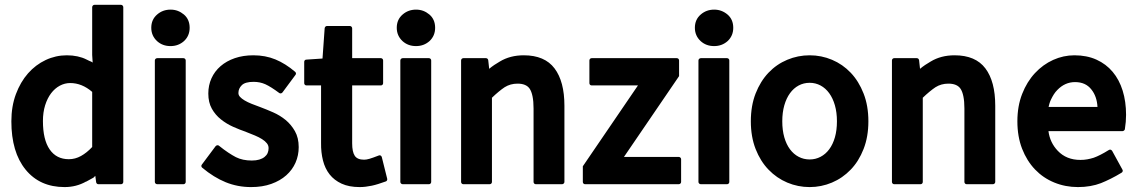

<svg xmlns="http://www.w3.org/2000/svg" viewBox="-20 -738 4644 784"><path d="M361.8 -12.7 331.5 3.9V3.4Q291.5 25.9 243.7 25.9Q142.6 25.9 84.5 -45.4Q26.4 -116.7 26.4 -242.7Q26.4 -303.7 44.9 -353.5Q63.5 -403.3 94.5 -438.5Q125.5 -473.6 166.5 -492.9Q207.5 -512.2 252.9 -512.2Q275.9 -512.2 296.4 -507.8Q316.9 -503.4 333 -495.1Q340.3 -491.2 344.5 -489.5Q348.6 -487.8 351.1 -486.8Q353.5 -485.8 355 -484.9Q356.4 -483.9 358.4 -482.4L356.4 -513.7V-708.5Q356.4 -712.4 359.1 -715.3Q361.8 -718.3 365.7 -718.3H474.1Q478 -718.3 480.7 -715.3Q483.4 -712.4 483.4 -708.5V4.9Q483.4 8.8 480.7 11.5Q478 14.2 474.1 14.2H381.8Q377.9 14.2 375.5 11.7Q373 9.3 372.6 5.9L369.1 -20ZM155.3 -243.7Q155.3 -167.5 182.9 -127.7Q210.4 -87.9 261.2 -87.9Q287.1 -87.9 310.8 -101.1Q334.5 -114.3 356.4 -137.7V-362.8Q314.5 -398.9 266.6 -398.9Q244.6 -398.9 224.4 -388.2Q204.1 -377.4 188.7 -357.2Q173.3 -336.9 164.3 -308.1Q155.3 -279.3 155.3 -243.7Z M676.3 -549.8Q643.6 -549.8 621.1 -570.3Q597.7 -592.3 597.7 -624.5Q597.7 -658.2 621.6 -678.7Q644.5 -698.7 676.3 -698.7Q692.4 -698.7 705.8 -693.6Q719.2 -688.5 731 -678.7Q754.4 -658.7 754.4 -624.5Q754.4 -591.8 731.4 -570.3Q708.5 -549.8 676.3 -549.8ZM612.3 -491.2Q612.3 -495.1 615.2 -497.8Q618.2 -500.5 622.1 -500.5H729Q732.9 -500.5 735.6 -497.8Q738.3 -495.1 738.3 -491.2V4.9Q738.3 8.8 735.6 11.5Q732.9 14.2 729 14.2H622.1Q618.2 14.2 615.2 11.5Q612.3 8.8 612.3 4.9Z M860.4 -141.1Q862.8 -144 866.9 -144.8Q871.1 -145.5 874 -143.1Q894.5 -126.5 911.9 -115Q929.2 -103.5 943.4 -96.2Q970.7 -82.5 1008.3 -82.5Q1025.9 -82.5 1038.8 -86.4Q1051.8 -90.3 1060.3 -97.2Q1068.8 -104 1072.8 -113Q1076.7 -122.1 1076.7 -132.3Q1077.1 -143.6 1069.8 -152.8Q1062.5 -162.1 1050 -169.9Q1037.6 -177.7 1020.8 -184.8Q1003.9 -191.9 984.9 -199.2H985.4Q959.5 -208 932.1 -220.2Q904.8 -232.4 882.1 -250.5Q859.4 -268.6 845 -294.2Q830.6 -319.8 830.6 -356Q830.6 -389.6 843.5 -418.2Q856.4 -446.8 880.6 -467.8Q904.8 -488.8 938.7 -500.5Q972.7 -512.2 1014.6 -512.2Q1063.5 -512.2 1104.5 -495.4Q1145.5 -478.5 1185.1 -444.8Q1188 -442.4 1188.5 -438.7Q1189 -435.1 1186.5 -432.1L1133.3 -360.4Q1130.9 -357.4 1127 -356.7Q1123 -356 1120.1 -358.4Q1085.9 -383.8 1063.5 -394Q1041.5 -403.8 1015.6 -403.8Q981 -403.8 967.3 -390.1Q953.6 -376.5 953.6 -358.9Q953.1 -350.1 960 -342.5Q966.8 -335 978.8 -327.9Q990.7 -320.8 1007.1 -314.2Q1023.4 -307.6 1042.5 -300.8Q1067.4 -291.5 1095.2 -279.3Q1123 -267.1 1146 -248.3Q1168.9 -229.5 1184.3 -202.4Q1199.7 -175.3 1199.7 -137.2Q1199.7 -103.5 1186.8 -74Q1173.8 -44.4 1148.9 -22.2Q1124 0 1087.9 12.9Q1051.8 25.9 1005.4 25.9Q950.2 25.9 901.6 6.1Q853 -13.7 805.7 -53.2Q802.7 -55.7 802.2 -59.3Q801.8 -63 804.2 -65.9Z M1291 -389.2H1231.4Q1227.5 -389.2 1224.9 -391.8Q1222.2 -394.5 1222.2 -398.4V-485.4Q1222.2 -489.3 1224.6 -491.9Q1227.1 -494.6 1231 -494.6L1296.9 -499L1305.7 -622.6Q1306.2 -626.5 1308.8 -629.2Q1311.5 -631.8 1314.9 -631.8H1408.7Q1412.6 -631.8 1415.3 -628.9Q1418 -626 1418 -622.1V-500.5H1535.2Q1539.1 -500.5 1541.7 -497.8Q1544.4 -495.1 1544.4 -491.2V-398.4Q1544.4 -394.5 1541.7 -391.8Q1539.1 -389.2 1535.2 -389.2H1418V-152.8Q1418 -118.2 1428.5 -102.1Q1439 -85.9 1466.8 -85.9Q1476.1 -85.9 1488.8 -89.6Q1501.5 -93.3 1526.4 -103Q1530.8 -105 1534.4 -102.8Q1538.1 -100.6 1539.1 -96.2L1561 -8.3Q1562 -4.9 1560.3 -1.5Q1558.6 2 1555.2 2.9Q1538.6 8.8 1524.7 13.2Q1510.7 17.6 1498 20.3Q1485.4 22.9 1473.1 24.4Q1460.9 25.9 1448.7 25.9Q1405.3 25.9 1375 12Q1344.7 -2 1325.9 -25.9Q1307.1 -49.8 1298.8 -82.8Q1290.5 -115.7 1291 -153.8Z M1678.7 -549.8Q1646 -549.8 1623.5 -570.3Q1600.1 -592.3 1600.1 -624.5Q1600.1 -658.2 1624 -678.7Q1647 -698.7 1678.7 -698.7Q1694.8 -698.7 1708.3 -693.6Q1721.7 -688.5 1733.4 -678.7Q1756.8 -658.7 1756.8 -624.5Q1756.8 -591.8 1733.9 -570.3Q1710.9 -549.8 1678.7 -549.8ZM1614.7 -491.2Q1614.7 -495.1 1617.7 -497.8Q1620.6 -500.5 1624.5 -500.5H1731.4Q1735.4 -500.5 1738 -497.8Q1740.7 -495.1 1740.7 -491.2V4.9Q1740.7 8.8 1738 11.5Q1735.4 14.2 1731.4 14.2H1624.5Q1620.6 14.2 1617.7 11.5Q1614.7 8.8 1614.7 4.9Z M1964.4 -500.5Q1968.3 -500.5 1970.7 -498Q1973.1 -495.6 1973.6 -492.2L1977.5 -457Q1987.3 -465.3 1998.3 -472.7Q2009.3 -480 2021 -486.8Q2063 -512.2 2118.7 -512.2Q2204.1 -512.2 2244.4 -458.7Q2284.7 -405.3 2284.7 -306.2V4.9Q2284.7 8.8 2281.7 11.5Q2278.8 14.2 2274.9 14.2H2168Q2164.1 14.2 2161.4 11.5Q2158.7 8.8 2158.7 4.9V-294.9Q2158.7 -324.2 2154.5 -344.5Q2150.4 -364.7 2142.6 -376Q2128.4 -396.5 2093.3 -396.5Q2064 -396.5 2040.5 -381.8Q2028.8 -374 2015.6 -363Q2002.4 -352.1 1988.8 -338.9V4.9Q1988.8 8.8 1986.1 11.5Q1983.4 14.2 1979.5 14.2H1872.1Q1868.2 14.2 1865.5 11.5Q1862.8 8.8 1862.8 4.9V-491.2Q1862.8 -495.1 1865.5 -497.8Q1868.2 -500.5 1872.1 -500.5Z M2359.9 -59.1 2585 -389.2H2396Q2392.1 -389.2 2389.4 -391.8Q2386.7 -394.5 2386.7 -398.4V-491.2Q2386.7 -495.1 2389.4 -497.8Q2392.1 -500.5 2396 -500.5H2743.7Q2747.6 -500.5 2750.2 -497.8Q2752.9 -495.1 2752.9 -491.2V-427.2L2527.8 -97.2H2751.5Q2755.4 -97.2 2758.3 -94.5Q2761.2 -91.8 2761.2 -87.9V4.9Q2761.2 8.8 2758.3 11.5Q2755.4 14.2 2751.5 14.2H2369.1Q2365.2 14.2 2362.5 11.5Q2359.9 8.8 2359.9 4.9Z M2896 -549.8Q2863.3 -549.8 2840.8 -570.3Q2817.4 -592.3 2817.4 -624.5Q2817.4 -658.2 2841.3 -678.7Q2864.3 -698.7 2896 -698.7Q2912.1 -698.7 2925.5 -693.6Q2939 -688.5 2950.7 -678.7Q2974.1 -658.7 2974.1 -624.5Q2974.1 -591.8 2951.2 -570.3Q2928.2 -549.8 2896 -549.8ZM2832 -491.2Q2832 -495.1 2835 -497.8Q2837.9 -500.5 2841.8 -500.5H2948.7Q2952.6 -500.5 2955.3 -497.8Q2958 -495.1 2958 -491.2V4.9Q2958 8.8 2955.3 11.5Q2952.6 14.2 2948.7 14.2H2841.8Q2837.9 14.2 2835 11.5Q2832 8.8 2832 4.9Z M3045.9 -242.7Q3045.9 -306.2 3065.4 -356.2Q3085 -406.2 3117.9 -440.9Q3150.9 -475.6 3194.6 -493.9Q3238.3 -512.2 3286.1 -512.2Q3334 -512.2 3377.4 -493.9Q3420.9 -475.6 3453.9 -440.9Q3486.8 -406.2 3506.3 -356.2Q3525.9 -306.2 3525.9 -242.7Q3525.9 -179.7 3506.3 -129.6Q3486.8 -79.6 3453.6 -45.2Q3420.4 -10.7 3377 7.6Q3333.5 25.9 3286.1 25.9Q3238.3 25.9 3194.8 7.6Q3151.4 -10.7 3118.2 -45.2Q3085 -79.6 3065.4 -129.6Q3045.9 -179.7 3045.9 -242.7ZM3174.3 -242.7Q3174.3 -206.1 3182.6 -177.2Q3190.9 -148.4 3205.8 -128.4Q3220.7 -108.4 3241.2 -97.7Q3261.7 -86.9 3286.1 -86.9Q3310.1 -86.9 3330.6 -97.7Q3351.1 -108.4 3366 -128.4Q3380.9 -148.4 3389.2 -177.2Q3397.5 -206.1 3397.5 -242.7Q3397.5 -278.8 3389.2 -307.9Q3380.9 -336.9 3366 -357.4Q3351.1 -377.9 3330.6 -388.9Q3310.1 -399.9 3286.1 -399.9Q3261.7 -399.9 3241.2 -388.9Q3220.7 -377.9 3205.8 -357.4Q3190.9 -336.9 3182.6 -307.9Q3174.3 -278.8 3174.3 -242.7Z M3723.6 -500.5Q3727.5 -500.5 3730 -498Q3732.4 -495.6 3732.9 -492.2L3736.8 -457Q3746.6 -465.3 3757.6 -472.7Q3768.6 -480 3780.3 -486.8Q3822.3 -512.2 3877.9 -512.2Q3963.4 -512.2 4003.7 -458.7Q4043.9 -405.3 4043.9 -306.2V4.9Q4043.9 8.8 4041 11.5Q4038.1 14.2 4034.2 14.2H3927.2Q3923.3 14.2 3920.7 11.5Q3918 8.8 3918 4.9V-294.9Q3918 -324.2 3913.8 -344.5Q3909.7 -364.7 3901.9 -376Q3887.7 -396.5 3852.5 -396.5Q3823.2 -396.5 3799.8 -381.8Q3788.1 -374 3774.9 -363Q3761.7 -352.1 3748 -338.9V4.9Q3748 8.8 3745.4 11.5Q3742.7 14.2 3738.8 14.2H3631.3Q3627.4 14.2 3624.8 11.5Q3622.1 8.8 3622.1 4.9V-491.2Q3622.1 -495.1 3624.8 -497.8Q3627.4 -500.5 3631.3 -500.5Z M4134.3 -242.7Q4134.3 -304.7 4153.8 -354.5Q4173.3 -404.3 4206.1 -439.5Q4238.8 -474.6 4280.5 -493.4Q4322.3 -512.2 4367.2 -512.2Q4418 -512.2 4457.3 -494.4Q4496.6 -476.6 4523.4 -444.6Q4550.3 -412.6 4564.2 -367.9Q4578.1 -323.2 4578.1 -269Q4578.1 -254.9 4576.9 -240.5Q4575.7 -226.1 4573.2 -210.4Q4572.8 -207.5 4569.8 -205.1Q4566.9 -202.6 4564 -202.6H4261.2Q4267.1 -155.8 4299.3 -122.1Q4334.5 -85 4391.6 -85Q4406.2 -85 4419.7 -87.4Q4433.1 -89.8 4445.8 -93.8Q4471.7 -103 4507.8 -125.5Q4511.7 -127.9 4515.4 -126.7Q4519 -125.5 4521.5 -121.6L4563.5 -44.9Q4565.4 -42 4564.2 -38.3Q4563 -34.7 4559.6 -32.7Q4537.1 -19 4515.6 -8.3Q4494.1 2.4 4475.6 9.8Q4455.6 17.6 4431.9 21.7Q4408.2 25.9 4381.8 25.9Q4330.1 25.9 4284.9 7.3Q4239.7 -11.2 4206.3 -46.1Q4172.9 -81.1 4153.6 -130.6Q4134.3 -180.2 4134.3 -242.7ZM4461.4 -301.3Q4459 -344.7 4436.5 -372.6Q4413.1 -402.8 4369.6 -402.8Q4328.6 -402.8 4297.4 -370.6Q4289.6 -362.8 4283.2 -352.8Q4276.9 -342.8 4271.5 -331.5Q4267.6 -323.2 4265.4 -315.7Q4263.2 -308.1 4261.7 -301.3Z"/></svg>

Font: Pyidaungsu ZawDecode
Style: Bold
Weight: 700
Designer: Sun Tun
Foundry: Your Own Font Foundry
Version: Version 2.50